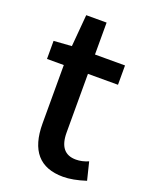

<svg xmlns="http://www.w3.org/2000/svg" viewBox="-136 -774 668 859"><g transform="rotate(20 198.0 -344.5)"><path d="M105 -180V-458H25V-544L110 -550L123 -702H220V-550H363V-458H220V-179Q220 -79 300 -79Q329 -79 359 -92L380 -7Q318 13 272 13Q105 13 105 -180Z"/></g></svg>

Font: `nÑOSM
Style: Regular
Weight: 500
Designer: Ryoko NISHIZUKA ¬âXZm¬º[P (kana & ideographs); Paul D. Hunt (Latin, Greek & Cyrillic); Wenlong ZHANG _ e¬á¬ü¬ô (bopomof
Foundry: Adobe Systems Incorporated
Version: Version 1.00 June 24, 2014, initial release